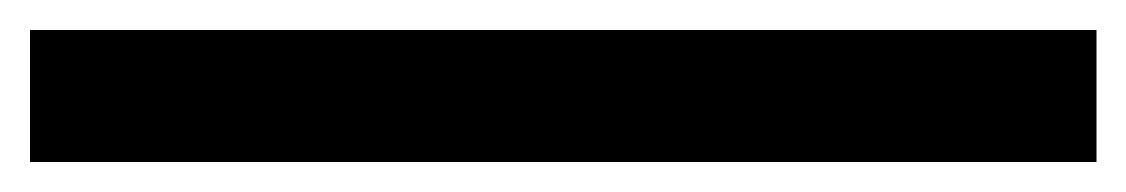

<svg xmlns="http://www.w3.org/2000/svg" viewBox="-30 74 751 128"><path d="M701 182H-10V94H701Z"/></svg>

Font: Martel
Style: Bold
Weight: 700
Designer: Dan Reynolds
Foundry: Dan Reynolds
Version: Version 1.001; ttfautohint (v1.1) -l 5 -r 5 -G 72 -x 0 -D la